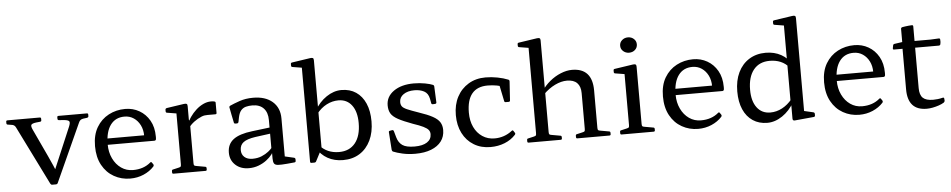

<svg xmlns="http://www.w3.org/2000/svg" viewBox="-66 -1070 6922 1397"><g transform="rotate(-5 3395.0 -371.5)"><path d="M269 3Q261 3 256 -6L44 -434Q39 -445 31 -450.5Q23 -456 10 -457L-15 -461Q-24 -462 -24 -472V-483Q-24 -492 -14 -492H222Q231 -492 231 -482V-471Q231 -462 221 -461L192 -458Q161 -454 156 -443.5Q151 -433 164 -406L257 -207Q274 -171 289 -136Q304 -101 319 -65L263 -18L428 -407Q440 -436 433.5 -445.5Q427 -455 397 -458L358 -461Q349 -462 349 -472V-483Q349 -492 359 -492H566Q575 -492 575 -482V-471Q575 -463 565 -460L535 -456Q523 -454 515.5 -448Q508 -442 503 -430L310 -5Q306 3 296 3Z M840 8Q775 8 721 -22.5Q667 -53 635.5 -110.5Q604 -168 604 -249Q604 -331 637 -386.5Q670 -442 725 -471Q780 -500 846 -500Q902 -500 948.5 -473.5Q995 -447 1023 -398Q1051 -349 1051 -281Q1051 -277 1051 -271Q1051 -265 1050 -260Q1047 -251 1038 -251H683V-297H990L967 -275Q967 -280 967 -284.5Q967 -289 967 -293Q967 -337 950 -371Q933 -405 903.5 -425Q874 -445 836 -445Q770 -445 733.5 -395.5Q697 -346 697 -254Q697 -197 719 -151Q741 -105 779 -78.5Q817 -52 865 -52Q943 -52 994 -96Q1001 -102 1006 -94L1015 -81Q1020 -74 1014 -65Q983 -31 937.5 -11.5Q892 8 840 8Z M1215 0V-316H1307V0ZM1506 -413Q1506 -404 1496 -404H1440Q1428 -404 1417.5 -402.5Q1407 -401 1395 -396Q1366 -384 1340 -364.5Q1314 -345 1297 -321L1294 -350Q1302 -376 1320 -402Q1338 -428 1362.5 -450.5Q1387 -473 1415.5 -486.5Q1444 -500 1472 -500Q1506 -500 1506 -490ZM1155 0Q1146 0 1146 -10V-20Q1146 -30 1156 -31L1195 -40Q1209 -43 1212 -47Q1215 -51 1215 -65V-180H1307V-64Q1307 -51 1310.5 -47Q1314 -43 1328 -41L1390 -30Q1399 -29 1399 -19V-9Q1399 0 1389 0ZM1215 -316V-462L1233 -432L1147 -446Q1138 -447 1138 -457V-469Q1138 -477 1148 -480L1275 -499Q1289 -501 1295 -497.5Q1301 -494 1301 -481V-382L1307 -365V-316Z M1706 8Q1646 8 1608 -27Q1570 -62 1570 -117Q1570 -179 1614.5 -213Q1659 -247 1753 -258L1892 -275L1890 -230L1771 -214Q1711 -205 1684.5 -185Q1658 -165 1658 -128Q1658 -96 1679.5 -77Q1701 -58 1738 -58Q1776 -58 1805.5 -70.5Q1835 -83 1855 -99Q1875 -115 1883 -126L1895 -113Q1892 -97 1876.5 -76.5Q1861 -56 1835.5 -36.5Q1810 -17 1777 -4.5Q1744 8 1706 8ZM1881 -328Q1881 -384 1852 -414.5Q1823 -445 1770 -445Q1744 -445 1723 -439.5Q1702 -434 1687.5 -417.5Q1673 -401 1666 -368L1659 -333Q1656 -324 1647 -324H1636Q1626 -324 1625 -334Q1619 -362 1613.5 -389.5Q1608 -417 1603 -444Q1601 -452 1610 -457Q1636 -469 1680.5 -484.5Q1725 -500 1780 -500Q1870 -500 1921.5 -455Q1973 -410 1973 -332V-162H1881ZM1973 -162V-28L1954 -59L2040 -39Q2049 -36 2049 -27V-15Q2049 -6 2039 -5L1986 0Q1941 4 1919 2.5Q1897 1 1890 -11Q1883 -23 1883 -48V-99L1881 -107V-162Z M2153 -569H2245V-91L2197 1Q2195 5 2191.5 7Q2188 9 2183 9H2162Q2153 9 2153 -1ZM2228 -114Q2255 -83 2290.5 -67.5Q2326 -52 2370 -52Q2446 -52 2488 -104Q2530 -156 2530 -250Q2530 -333 2494.5 -380Q2459 -427 2397 -427Q2352 -427 2310.5 -405.5Q2269 -384 2237 -343L2227 -366Q2262 -428 2315.5 -464Q2369 -500 2425 -500Q2487 -500 2531.5 -470Q2576 -440 2600 -385Q2624 -330 2624 -254Q2624 -175 2595.5 -115.5Q2567 -56 2515.5 -23.5Q2464 9 2394 9Q2331 9 2282 -18Q2233 -45 2203 -97ZM2153 -568V-714L2171 -684L2085 -698Q2076 -699 2076 -709V-721Q2076 -730 2086 -731L2219 -751Q2233 -753 2239 -749.5Q2245 -746 2245 -733V-568Z M2972 -288Q3035 -267 3071.5 -247Q3108 -227 3123 -203Q3138 -179 3138 -146Q3138 -98 3112 -63.5Q3086 -29 3037.5 -10Q2989 9 2922 9Q2871 9 2829 -0.5Q2787 -10 2761 -21Q2753 -25 2752 -35L2743 -164Q2742 -173 2752 -174L2768 -177Q2777 -178 2780 -168L2793 -122Q2804 -83 2832 -63.5Q2860 -44 2921 -44Q2980 -44 3012 -65Q3044 -86 3044 -124Q3044 -142 3033.5 -155Q3023 -168 2996.5 -181Q2970 -194 2922 -210Q2854 -235 2816.5 -255.5Q2779 -276 2765 -300Q2751 -324 2751 -359Q2751 -423 2807 -462.5Q2863 -502 2954 -502Q2998 -502 3036.5 -494.5Q3075 -487 3093 -479Q3101 -475 3101 -465L3106 -350Q3106 -341 3096 -340L3079 -339Q3069 -339 3068 -349L3062 -381Q3054 -421 3024.5 -436.5Q2995 -452 2954 -452Q2905 -452 2874.5 -431Q2844 -410 2844 -375Q2844 -356 2853 -343.5Q2862 -331 2889.5 -319Q2917 -307 2972 -288Z M3471 8Q3402 8 3349.5 -24Q3297 -56 3268 -113Q3239 -170 3239 -245Q3239 -321 3269 -378Q3299 -435 3353 -467.5Q3407 -500 3478 -500Q3521 -500 3565 -491.5Q3609 -483 3643 -469Q3651 -465 3650 -455L3641 -317Q3640 -308 3630 -308H3609Q3599 -308 3598 -318L3572 -444L3615 -417Q3587 -428 3555 -434Q3523 -440 3488 -440Q3412 -440 3373.5 -393.5Q3335 -347 3335 -255Q3335 -195 3356.5 -149.5Q3378 -104 3417 -78Q3456 -52 3506 -52Q3541 -52 3573.5 -63Q3606 -74 3634 -96Q3641 -103 3647 -94L3656 -80Q3661 -74 3654 -65Q3622 -30 3574.5 -11Q3527 8 3471 8Z M3809 0V-569H3901V0ZM4165 -325Q4165 -374 4140 -399.5Q4115 -425 4066 -425Q4024 -425 3978.5 -403Q3933 -381 3892 -340L3884 -364Q3909 -403 3946.5 -434Q3984 -465 4027 -482.5Q4070 -500 4109 -500Q4183 -500 4220 -459Q4257 -418 4257 -337V0H4165ZM3749 0Q3740 0 3740 -10V-20Q3740 -30 3750 -31L3789 -40Q3803 -43 3806 -47Q3809 -51 3809 -65V-180H3901V-64Q3901 -51 3904.5 -47Q3908 -43 3922 -41L3984 -30Q3993 -29 3993 -19V-9Q3993 0 3983 0ZM3809 -568V-714L3827 -684L3741 -698Q3732 -699 3732 -709V-721Q3732 -730 3742 -731L3875 -751Q3889 -753 3895 -749.5Q3901 -746 3901 -733V-568ZM4105 0Q4096 0 4096 -10V-20Q4096 -30 4106 -31L4145 -40Q4159 -43 4162 -47Q4165 -51 4165 -65V-180H4257V-64Q4257 -51 4260.5 -47Q4264 -43 4278 -41L4340 -30Q4349 -29 4349 -19V-9Q4349 0 4339 0Z M4535 -588Q4510 -588 4492 -604Q4474 -620 4474 -644Q4474 -668 4492 -684Q4510 -700 4535 -700Q4561 -700 4578.5 -684Q4596 -668 4596 -644Q4596 -620 4578.5 -604Q4561 -588 4535 -588ZM4488 0V-317H4580V0ZM4428 0Q4419 0 4419 -10V-20Q4419 -30 4429 -31L4468 -40Q4482 -43 4485 -47Q4488 -51 4488 -65V-180H4580V-64Q4580 -51 4583.5 -47Q4587 -43 4601 -41L4663 -30Q4672 -29 4672 -19V-9Q4672 0 4662 0ZM4488 -317V-463L4506 -433L4420 -447Q4411 -448 4411 -458V-470Q4411 -479 4421 -480L4554 -500Q4568 -502 4574 -498.5Q4580 -495 4580 -482V-317Z M4988 8Q4923 8 4869 -22.5Q4815 -53 4783.5 -110.5Q4752 -168 4752 -249Q4752 -331 4785 -386.5Q4818 -442 4873 -471Q4928 -500 4994 -500Q5050 -500 5096.5 -473.5Q5143 -447 5171 -398Q5199 -349 5199 -281Q5199 -277 5199 -271Q5199 -265 5198 -260Q5195 -251 5186 -251H4831V-297H5138L5115 -275Q5115 -280 5115 -284.5Q5115 -289 5115 -293Q5115 -337 5098 -371Q5081 -405 5051.5 -425Q5022 -445 4984 -445Q4918 -445 4881.5 -395.5Q4845 -346 4845 -254Q4845 -197 4867 -151Q4889 -105 4927 -78.5Q4965 -52 5013 -52Q5091 -52 5142 -96Q5149 -102 5154 -94L5163 -81Q5168 -74 5162 -65Q5131 -31 5085.5 -11.5Q5040 8 4988 8Z M5674 -162V-597H5766V-162ZM5690 -378Q5663 -410 5627.5 -425Q5592 -440 5548 -440Q5472 -440 5430 -388Q5388 -336 5388 -242Q5388 -159 5423.5 -112Q5459 -65 5521 -65Q5566 -65 5607.5 -87Q5649 -109 5681 -149L5691 -126Q5656 -64 5602.5 -28Q5549 8 5493 8Q5432 8 5387 -22Q5342 -52 5318 -107Q5294 -162 5294 -238Q5294 -318 5322.5 -377Q5351 -436 5403 -468.5Q5455 -501 5524 -501Q5587 -501 5636 -474Q5685 -447 5715 -395ZM5674 -568V-714L5692 -684L5606 -698Q5597 -699 5597 -709V-721Q5597 -730 5607 -731L5740 -751Q5754 -753 5760 -749.5Q5766 -746 5766 -733V-568ZM5766 -162V-28L5747 -59L5833 -39Q5842 -36 5842 -27V-15Q5842 -6 5832 -5L5693 8Q5686 9 5681.5 5.5Q5677 2 5677 -6V-120L5674 -129V-162Z M6165 8Q6100 8 6046 -22.5Q5992 -53 5960.5 -110.5Q5929 -168 5929 -249Q5929 -331 5962 -386.5Q5995 -442 6050 -471Q6105 -500 6171 -500Q6227 -500 6273.5 -473.5Q6320 -447 6348 -398Q6376 -349 6376 -281Q6376 -277 6376 -271Q6376 -265 6375 -260Q6372 -251 6363 -251H6008V-297H6315L6292 -275Q6292 -280 6292 -284.5Q6292 -289 6292 -293Q6292 -337 6275 -371Q6258 -405 6228.5 -425Q6199 -445 6161 -445Q6095 -445 6058.5 -395.5Q6022 -346 6022 -254Q6022 -197 6044 -151Q6066 -105 6104 -78.5Q6142 -52 6190 -52Q6268 -52 6319 -96Q6326 -102 6331 -94L6340 -81Q6345 -74 6339 -65Q6308 -31 6262.5 -11.5Q6217 8 6165 8Z M6657 7Q6588 7 6553.5 -31.5Q6519 -70 6519 -146V-482L6521 -492V-588Q6521 -597 6531 -600Q6541 -602 6553 -603.5Q6565 -605 6578 -606.5Q6591 -608 6602 -608Q6611 -608 6611 -598V-148Q6611 -98 6634 -76Q6657 -54 6709 -54Q6725 -54 6742.5 -56Q6760 -58 6780 -63Q6789 -65 6790 -55L6791 -42Q6792 -34 6784 -27Q6768 -17 6746 -9.5Q6724 -2 6701 2.5Q6678 7 6657 7ZM6456 -443Q6448 -443 6449 -453L6453 -474Q6455 -483 6465 -484L6521 -492H6727L6789 -495Q6798 -495 6798 -485Q6799 -477 6798.5 -468.5Q6798 -460 6796 -452Q6793 -443 6784 -443Z"/></g></svg>

Font: Hahmlet
Style: Regular
Weight: 400
Designer: Minjoo Ham & Mark Frömberg
Foundry: hypertype
Version: Version 1.001; ttfautohint (v1.8.3)